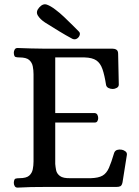

<svg xmlns="http://www.w3.org/2000/svg" viewBox="-20 -853 634 876"><path d="M60 3Q51 3 47 -4Q43 -11 43 -19Q44 -36 51 -38Q58 -40 68 -40Q100 -40 113 -51.5Q126 -63 129.5 -80.5Q133 -98 133 -117V-514Q133 -533 129.5 -550.5Q126 -568 113 -579.5Q100 -591 68 -591Q58 -591 51 -593Q44 -595 43 -612Q43 -620 47 -627Q51 -634 60 -634Q93 -633 121 -632Q149 -631 179 -631H493Q504 -631 511.5 -626Q519 -621 519 -607L522 -467Q522 -457 512.5 -452Q503 -447 495 -447Q484 -447 475 -451.5Q466 -456 464 -465Q457 -510 447.5 -537.5Q438 -565 419.5 -577.5Q401 -590 366 -591H232V-337H413Q421 -336 424.5 -329Q428 -322 428 -314Q428 -307 424.5 -300.5Q421 -294 413 -294H232V-105Q233 -92 236 -76.5Q239 -61 253.5 -50Q268 -39 302 -40H394Q429 -41 447.5 -51.5Q466 -62 477 -87Q488 -112 501 -156Q505 -166 514.5 -169Q524 -172 535 -170Q543 -169 551.5 -163Q560 -157 559 -147L539 -21Q536 -7 529.5 -3.5Q523 0 510 0H180Q150 0 121.5 0.5Q93 1 60 3ZM310 -676Q280 -692 249 -711Q218 -730 186 -750Q163 -765 152.5 -782.5Q142 -800 159 -819Q176 -838 193.5 -832Q211 -826 233 -809Q252 -795 272 -776Q292 -757 310 -739Q328 -721 339 -710Q347 -703 343.5 -692.5Q340 -682 330.5 -676.5Q321 -671 310 -676Z"/></svg>

Font: Alice
Style: Regular
Weight: 400
Designer: Ksenia Yerulevich
Foundry: Cyreal (http://www.cyreal.org/)
Version: Version 2.003; ttfautohint (v1.8.3)